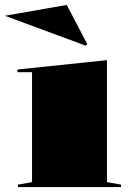

<svg xmlns="http://www.w3.org/2000/svg" viewBox="-49 -759 531 779"><path d="M24 0V-10L81 -20V-466H22V-477L385 -515V-20L442 -10V0ZM298 -574 -29 -695 222 -739 305 -580Z"/></svg>

Font: Kalnia SemiExpanded SemiBold
Style: Regular
Weight: 600
Width: 6
Designer: Frida Medrano
Foundry: Frida Medrano
Version: Version 1.105